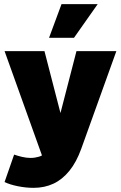

<svg xmlns="http://www.w3.org/2000/svg" viewBox="-20 -716 582 924"><path d="M142 188Q104 188 65 180Q26 172 2 160L48 28Q65 34 86 39Q107 44 127 44Q138 44 147.5 42.5Q157 41 166 38.5Q175 36 182 32L2 -470H194L271 -172L348 -470H540L371 0Q348 64 314 106Q280 148 237 168Q194 188 142 188ZM216 -534 276 -696H450L336 -534Z"/></svg>

Font: Gantari Black
Style: Regular
Weight: 900
Version: Version 1.000